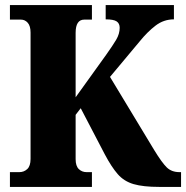

<svg xmlns="http://www.w3.org/2000/svg" viewBox="-20 -734 731 754"><path d="M19 0V-58H56Q74 -58 87 -70Q100 -82 100 -110V-606Q100 -632 89 -644.5Q78 -657 62 -657H19V-714H341V-657H311Q277 -657 277 -605V-352L397 -519Q422 -554 436 -577.5Q450 -601 450 -625Q450 -642 438 -650Q426 -658 395 -658V-714H663V-658Q623 -658 591 -633.5Q559 -609 529 -572L412 -432L586 -144Q616 -95 635 -76.5Q654 -58 685 -58H691V0H605Q542 0 504.5 -11Q467 -22 442.5 -50Q418 -78 392 -127L297 -309L277 -283V-109Q277 -82 289.5 -70Q302 -58 320 -58H341V0Z"/></svg>

Font: Noto Serif Tamil Condensed Black
Style: Italic
Weight: 900
Width: 3
Italic angle: -12°
Designer: Indian Type Foundry, Tom Grace, and the Monotype Design Team
Foundry: Monotype Imaging Inc.
Version: Version 2.003; ttfautohint (v1.8.4.7-5d5b)